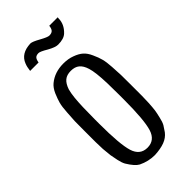

<svg xmlns="http://www.w3.org/2000/svg" viewBox="-246 -834 906 906"><g transform="rotate(-45 206.5 -381.0)"><path d="M127 -684.1H70.8Q73.7 -709 80.1 -724.1Q98.6 -772.5 163.1 -774.9Q175.3 -774.9 208.5 -756.3Q241.7 -737.8 252.9 -737.8Q268.1 -737.8 275.6 -745.1Q283.2 -752.4 285.2 -771H341.8L340.8 -764.2Q340.8 -725.6 308.6 -695.3Q290.5 -678.2 252 -678.2Q233.4 -678.2 200.7 -696.8Q168.9 -715.8 158.2 -715.8Q143.6 -715.8 136.7 -708.7Q129.9 -701.7 127 -684.1ZM51.8 -228V-276.9V-308.1Q51.8 -354 52.2 -367.7Q52.2 -368.7 55.7 -423.8Q57.6 -458 63.5 -480Q68.4 -498 80.1 -525.9Q91.8 -551.8 108.4 -565.4Q147.9 -598.1 206.1 -598.1Q238.3 -598.1 263.7 -588.4Q289.6 -579.1 305.4 -565.2Q321.3 -551.3 332.5 -525.9Q344.7 -499.5 349.6 -480Q355.5 -458 357.4 -423.8L360.4 -367.7Q360.8 -354 360.8 -308.1V-276.9V-228Q360.8 -210.9 359.4 -181.2Q357.9 -154.8 355.5 -135.7Q353.5 -121.6 347.2 -95.7Q342.3 -72.8 334.5 -58.6Q326.2 -44.9 315.4 -29.8Q299.3 -8.8 272.7 1.2Q246.1 11.2 206.5 13.2Q163.6 13.2 124.5 -5.9Q103 -17.6 78.1 -58.6Q70.3 -72.8 65.4 -95.7Q59.1 -126 57.6 -135.7Q55.7 -151.9 53.2 -181.2Q51.8 -210.9 51.8 -228ZM125 -308.1V-276.9Q125 -139.6 141.1 -87.9Q157.2 -36.1 206.5 -36.1Q255.9 -36.1 272 -87.9Q288.1 -139.6 288.1 -276.9V-308.1Q288.1 -343.3 287.1 -385.3Q284.7 -461.4 274.4 -493.7Q265.6 -522.5 249.5 -535.6Q233.4 -548.8 206.5 -548.8Q179.7 -548.8 163.8 -535.6Q147.9 -522.5 138.2 -493.7Q132.8 -474.6 129.9 -446.3Q125 -397.5 125 -308.1Z"/></g></svg>

Font: VL Oswald
Style: Light
Weight: 300
Designer: vernon adams
Foundry: vernon adams
Version: Version ; ttfautohint (v0.92.18-e454-dirty) -l 8 -r 50 -G 20